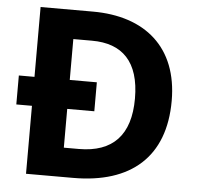

<svg xmlns="http://www.w3.org/2000/svg" viewBox="-51 -767 843 819"><g transform="rotate(5 370.0 -357.0)"><path d="M314 -714H90V-415H23V-291H90V0H292C538 0 682 -123 682 -364C682 -593 538 -714 314 -714ZM321 -590C451 -590 525 -518 525 -360C525 -204 451 -125 305 -125H241V-291H357V-415H241V-590Z"/></g></svg>

Font: Noto Sans Lisu
Style: Bold
Weight: 700
Designer: Monotype Design Team. David Williams.
Foundry: Monotype Imaging Inc.
Version: Version 2.102